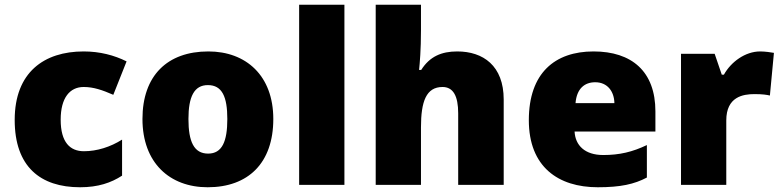

<svg xmlns="http://www.w3.org/2000/svg" viewBox="-20 -780 3296 810"><path d="M318 10C394 10 449 -9 495 -39V-191C446 -160 389 -142 334 -142C276 -142 236 -179 236 -275C236 -368 275 -413 333 -413C375 -413 412 -400 458 -380L514 -521C462 -547 401 -563 333 -563C166 -563 42 -475 42 -274C42 -77 150 10 318 10Z M1133 -278C1133 -461 1018 -563 859 -563C686 -563 581 -461 581 -278C581 -93 696 10 856 10C1028 10 1133 -93 1133 -278ZM775 -278C775 -372 799 -421 857 -421C917 -421 939 -372 939 -278C939 -183 917 -132 858 -132C798 -132 775 -183 775 -278Z M1433 0V-760H1242V0Z M1756 -652V-760H1565V0H1756V-243C1756 -352 1778 -413 1847 -413C1892 -413 1913 -375 1913 -302V0H2105V-360C2105 -503 2018 -563 1909 -563C1843 -563 1793 -542 1757 -485H1748C1751 -514 1756 -570 1756 -652Z M2484 -563C2321 -563 2211 -472 2211 -273C2211 -76 2335 10 2502 10C2598 10 2656 -3 2709 -31V-168C2648 -139 2594 -126 2525 -126C2447 -126 2407 -167 2404 -225H2745V-310C2745 -479 2645 -563 2484 -563ZM2491 -433C2543 -433 2571 -394 2572 -345H2408C2413 -406 2446 -433 2491 -433Z M3187 -563C3124 -563 3064 -519 3034 -465H3025L2995 -553H2853V0H3044V-272C3044 -372 3115 -383 3163 -383C3198 -383 3215 -380 3228 -377L3245 -557C3234 -559 3208 -563 3187 -563Z"/></svg>

Font: Noto Sans Thai Looped Black
Style: Regular
Weight: 900
Designer: Sasikarn Vongin, Ben Mitchell
Foundry: The Fontpad Ltd
Version: Version 1.001